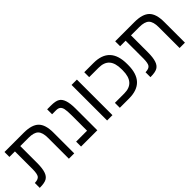

<svg xmlns="http://www.w3.org/2000/svg" viewBox="134 -1443 2287 2287"><g transform="rotate(-45 1278.0 -299.5)"><path d="M128 -214V-516H35V-599H359Q494 -599 552.5 -541.5Q611 -484 611 -351V0H521V-352Q521 -442 484.5 -479Q448 -516 358 -516H218V-232Q218 -143 201 -92Q185 -42 148.5 -21Q112 0 35 0H30V-83H38Q90 -86 108.5 -112Q127 -138 128 -214Z M1000 -367V0H726V-83H910V-342Q910 -418 902 -453Q894 -487 875 -501.5Q856 -516 820 -516H754V-599H817Q896 -599 931 -577Q1000 -537 1000 -367Z M1165 0V-599H1255V0Z M1810 -308V-291Q1810 0 1535 0H1379V-83H1537Q1719 -83 1719 -290V-309Q1719 -414 1674.5 -465Q1630 -516 1537 -516H1379V-599H1535Q1810 -599 1810 -308Z M1993 -214V-516H1900V-599H2224Q2359 -599 2417.5 -541.5Q2476 -484 2476 -351V0H2386V-352Q2386 -442 2349.5 -479Q2313 -516 2223 -516H2083V-232Q2083 -143 2066 -92Q2050 -42 2013.5 -21Q1977 0 1900 0H1895V-83H1903Q1955 -86 1973.5 -112Q1992 -138 1993 -214Z"/></g></svg>

Font: Libra Sans
Style: Regular
Weight: 400
Foundry: Context Ltd
Version: Version 1.002